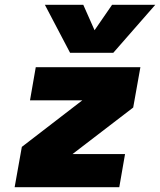

<svg xmlns="http://www.w3.org/2000/svg" viewBox="-20 -780 667 800"><path d="M452 -560H272L167 -760H327L374 -654L447 -760H627ZM129 -500H565L535 -332L282 -138H501L477 0H41L71 -168L323 -362H105Z"/></svg>

Font: Overused Grotesk Black
Style: Italic
Weight: 900
Italic angle: -10°
Version: Version 0.003